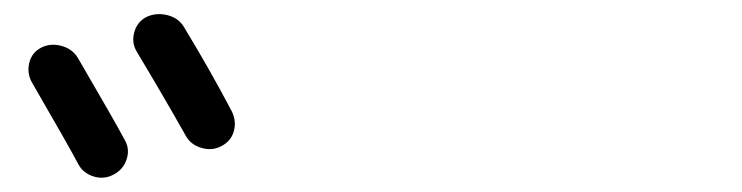

<svg xmlns="http://www.w3.org/2000/svg" viewBox="-20 -862 1040 269"><path d="M138.7 -617.2Q126 -610.4 111.3 -614.7Q96.7 -619.1 89.8 -631.8Q78.1 -654.3 24.4 -747.1Q17.6 -759.8 21 -773.9Q24.4 -788.1 37.1 -794.9Q49.8 -801.8 65.4 -797.9Q81.1 -793.9 88.9 -781.2Q139.6 -694.3 155.3 -665Q162.1 -652.3 157.2 -638.2Q152.3 -624 138.7 -617.2ZM184.6 -837.9Q198.2 -844.7 214.4 -840.8Q230.5 -836.9 238.3 -823.2Q274.4 -763.7 304.7 -706.1Q311.5 -692.4 307.6 -678.2Q303.7 -664.1 290 -657.2Q277.3 -650.4 262.2 -654.8Q247.1 -659.2 240.2 -671.9Q210 -725.6 171.9 -789.1Q164.1 -801.8 168 -816.4Q171.9 -831.1 184.6 -837.9Z"/></svg>

Font: Rounded-X Mgen+ 1mn regular
Style: Regular
Weight: 400
Designer: [Source Han Sans]
Ryoko NISHIZUKA  (kana & ideographs); Paul D. Hunt (Latin, Greek & Cyrillic); Wenlong ZHANG  (bopomofo
Version: Version 1.059.20150602